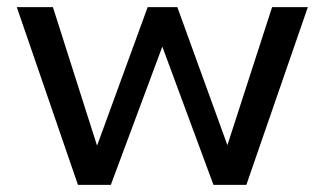

<svg xmlns="http://www.w3.org/2000/svg" viewBox="-20 -517 908 537"><path d="M198 0 27 -497H128L251 -111H252L393 -497H476L616 -111L741 -497H841L669 0H577L432 -392H436L290 0Z"/></svg>

Font: Nunito Sans 12pt ExtraLight 7pt Medium
Style: Regular
Weight: 500
Version: Version 3.101;gftools[0.9.27]